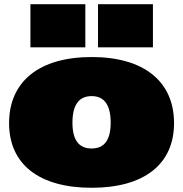

<svg xmlns="http://www.w3.org/2000/svg" viewBox="-20 -865 867 909"><path d="M414 24C663 24 804 -88 804 -282C804 -478 663 -595 414 -595C164 -595 23 -478 23 -282C23 -88 164 24 414 24ZM414 -162C352 -162 323 -204 323 -284C323 -366 352 -410 414 -410C475 -410 504 -366 504 -284C504 -204 475 -162 414 -162ZM124 -845V-641H384V-845ZM444 -845V-641H704V-845Z"/></svg>

Font: Mattone Black
Style: Regular
Weight: 900
Width: 6
Designer: Nunzio Mazzaferro
Foundry: Collletttivo
Version: Version 2.000;Glyphs 3.2 (3217)